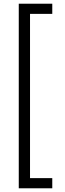

<svg xmlns="http://www.w3.org/2000/svg" viewBox="-20 -804 349 1024"><path d="M258.8 200.2H80.1V-784.2H258.8V-730H140.1V146H258.8Z"/></svg>

Font: Abel
Style: Regular
Weight: 400
Designer: Matthew Desmond
Foundry: Matthew Desmond
Version: Version 1.003